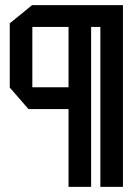

<svg xmlns="http://www.w3.org/2000/svg" viewBox="-20 -728 547 748"><path d="M106 -623V-708H459V-623ZM91 -303 18 -387V-388H247V-303ZM18 -388V-637L105 -708H106V-388ZM247 0V-623H335V0ZM371 0V-623H459V0Z"/></svg>

Font: Foldit
Style: Regular
Weight: 400
Version: Version 1.003